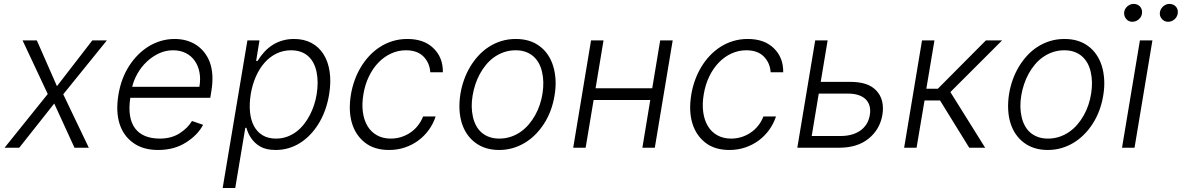

<svg xmlns="http://www.w3.org/2000/svg" viewBox="-20 -751 6007 976"><path d="M222.7 -273.1 94.8 -545.5H167.3L269.5 -312.9L449.2 -545.5H523.1L301.5 -271.7L431.5 0H358.7L255.7 -224.8L77.8 0H3.2Z M582 -269.5Q595.9 -353.3 636.7 -416.2Q657.3 -448.2 682.9 -473.5Q708.5 -498.9 737.7 -516.5Q767 -534.1 799.9 -543.5Q832.7 -552.9 867.9 -552.9Q898.4 -552.9 926 -545.5Q953.5 -538 976.4 -523.3Q999.3 -508.5 1017 -486.7Q1034.8 -464.8 1046.2 -435.7Q1069.2 -373.6 1054 -285.2L1049 -253.9H642.4Q634.6 -202.8 640.8 -163.9Q647 -125 666.4 -98.9Q685.7 -72.8 717.5 -59.7Q749.3 -46.5 792.6 -46.5Q850.9 -46.5 892.8 -73.2Q934.3 -99.8 956 -136L1012.4 -116.5Q998.9 -90.9 977.5 -68.5Q956 -46.2 925.8 -27Q866.1 11.4 783.7 11.4Q707.4 11.4 657.7 -24.5Q606.5 -61.1 587.4 -122.9Q568.2 -184.7 582 -269.5ZM652 -309.7H993.6Q1000.4 -349.1 994 -383Q987.6 -416.9 970 -441.9Q952.4 -467 924.4 -481.2Q896.3 -495.4 859.4 -495.4Q821.7 -495.4 787.6 -479.4Q753.6 -463.4 726 -437.3Q698.5 -411.2 679.3 -377.8Q660.2 -344.5 652 -309.7Z M1237.6 -545.5H1299L1282 -441.4H1289.4Q1305 -467 1324.2 -487.7Q1343.4 -508.5 1366.5 -522.9Q1389.6 -537.3 1416.5 -545.1Q1443.5 -552.9 1474.8 -552.9Q1525.2 -552.9 1563.2 -532.7Q1601.2 -512.4 1624.6 -475.3Q1648.1 -438.2 1655.7 -386.4Q1663.4 -334.5 1653.1 -271.3Q1639.2 -187.1 1600.1 -123.2Q1580.6 -91.3 1556.6 -66.4Q1532.7 -41.5 1505 -24.1Q1477.3 -6.7 1446.2 2.3Q1415.1 11.4 1381.7 11.4Q1332.7 11.4 1302.2 -6.4Q1286.9 -15.3 1275.6 -26.5Q1264.2 -37.6 1255.7 -50.2Q1247.2 -62.9 1241.7 -75.8Q1236.2 -88.8 1232.6 -101.2H1226.9L1175.8 204.5H1111.9ZM1382.8 -46.5Q1413 -46.5 1438.7 -55.8Q1464.5 -65 1486.2 -81.3Q1507.8 -97.7 1525 -119.5Q1542.3 -141.3 1555.2 -166.4Q1568.2 -191.4 1576.9 -218.6Q1585.6 -245.7 1589.8 -272.4Q1599.8 -334.5 1589.1 -385.7Q1583.8 -410.9 1573.2 -431.1Q1562.5 -451.3 1546.3 -465.7Q1530.2 -480.1 1508.5 -487.7Q1486.9 -495.4 1459.5 -495.4Q1419.7 -495.4 1385.7 -478.9Q1351.6 -462.4 1325.3 -432.7Q1299 -403.1 1280.9 -362.2Q1262.8 -321.4 1254.6 -272.4Q1246.8 -223 1250.9 -181.6Q1255 -140.3 1271 -110.3Q1286.9 -80.3 1315 -63.4Q1343 -46.5 1382.8 -46.5Z M1763.8 -270.2Q1769.9 -306.5 1782.3 -341.6Q1794.7 -376.8 1813.4 -408.2Q1832 -439.6 1856.5 -466.1Q1881 -492.5 1910.9 -511.9Q1940.7 -531.2 1975.9 -542.1Q2011 -552.9 2050.8 -552.9Q2092.7 -552.9 2125.4 -541.5Q2158 -530.2 2182.9 -506.4Q2232.6 -458.5 2231.2 -383.5H2167.3Q2164.4 -430.8 2133.2 -463.1Q2101.9 -495.4 2043.3 -495.4Q2003.9 -495.4 1968.2 -479Q1932.5 -462.7 1903.9 -433.2Q1875.4 -403.8 1855.5 -362.7Q1835.6 -321.7 1827.4 -272.4Q1818.9 -222.7 1824.6 -181.1Q1830.3 -139.6 1848.4 -109.7Q1866.5 -79.9 1896.5 -63.2Q1926.5 -46.5 1966.6 -46.5Q1994.3 -46.5 2019.5 -54.5Q2044.7 -62.5 2066.2 -77.1Q2087.7 -91.6 2104.2 -112.6Q2120.7 -133.5 2130.7 -159.1H2194.6Q2182.5 -122.2 2160 -90.9Q2137.4 -59.7 2106.7 -36.9Q2076 -14.2 2038.2 -1.4Q2000.4 11.4 1958.1 11.4Q1883.5 11.4 1836.3 -25.2Q1787.6 -62.9 1769 -125.4Q1750.4 -187.9 1763.8 -270.2Z M2320.7 -275.2Q2326.7 -311.1 2339 -345.5Q2351.2 -380 2369.5 -410.7Q2387.8 -441.4 2411.6 -467.5Q2435.4 -493.6 2464.7 -512.6Q2494 -531.6 2528.4 -542.3Q2562.9 -552.9 2601.9 -552.9Q2674.7 -552.9 2723 -516.3Q2747.2 -498.6 2764.6 -473Q2782 -447.4 2791.9 -415.5Q2801.8 -383.5 2804 -345.7Q2806.1 -307.9 2799 -265.6Q2785.5 -183.9 2745 -121.4Q2724.8 -90.2 2699.8 -65.5Q2674.7 -40.8 2645.8 -23.8Q2616.8 -6.7 2584.5 2.3Q2552.2 11.4 2517.4 11.4Q2446 11.4 2396.7 -25.2Q2372.2 -43.3 2354.6 -68.9Q2337 -94.5 2327.2 -126.2Q2317.5 -158 2315.7 -195.5Q2313.9 -233 2320.7 -275.2ZM2384.2 -156.2Q2389.9 -131.4 2401.1 -111Q2412.3 -90.6 2429.2 -76.3Q2446 -62.1 2468.2 -54.3Q2490.4 -46.5 2518.1 -46.5Q2549 -46.5 2576.2 -55.6Q2603.3 -64.6 2626.2 -80.6Q2649.1 -96.6 2667.8 -118.4Q2686.4 -140.3 2700.6 -165.7Q2714.8 -191.1 2724.1 -219.1Q2733.3 -247.2 2737.6 -275.2Q2747.2 -335.2 2735.4 -385.3Q2729.8 -410.5 2718.4 -430.8Q2707 -451 2690.3 -465.4Q2673.7 -479.8 2651.3 -487.6Q2628.9 -495.4 2601.6 -495.4Q2570.3 -495.4 2543 -486.2Q2515.6 -476.9 2492.9 -460.9Q2470.2 -445 2451.7 -422.9Q2433.2 -400.9 2419.4 -375.4Q2405.5 -349.8 2396.3 -321.9Q2387.1 -294 2382.5 -265.6Q2372.5 -207.4 2384.2 -156.2Z M2984.4 -545.5H3047.9L3007.5 -302.2H3295.5L3335.9 -545.5H3399.5L3308.6 0H3245.4L3285.5 -242.5H2997.5L2957 0H2893.8Z M3494 -270.2Q3500 -306.5 3512.4 -341.6Q3524.9 -376.8 3543.5 -408.2Q3562.1 -439.6 3586.6 -466.1Q3611.2 -492.5 3641 -511.9Q3670.8 -531.2 3706 -542.1Q3741.1 -552.9 3780.9 -552.9Q3822.8 -552.9 3855.5 -541.5Q3888.1 -530.2 3913 -506.4Q3962.7 -458.5 3961.3 -383.5H3897.4Q3894.5 -430.8 3863.3 -463.1Q3832 -495.4 3773.4 -495.4Q3734 -495.4 3698.3 -479Q3662.6 -462.7 3634.1 -433.2Q3605.5 -403.8 3585.6 -362.7Q3565.7 -321.7 3557.5 -272.4Q3549 -222.7 3554.7 -181.1Q3560.4 -139.6 3578.5 -109.7Q3596.6 -79.9 3626.6 -63.2Q3656.6 -46.5 3696.7 -46.5Q3724.4 -46.5 3749.6 -54.5Q3774.9 -62.5 3796.3 -77.1Q3817.8 -91.6 3834.3 -112.6Q3850.9 -133.5 3860.8 -159.1H3924.7Q3912.6 -122.2 3890.1 -90.9Q3867.5 -59.7 3836.8 -36.9Q3806.1 -14.2 3768.3 -1.4Q3730.5 11.4 3688.2 11.4Q3613.6 11.4 3566.4 -25.2Q3517.8 -62.9 3499.1 -125.4Q3480.5 -187.9 3494 -270.2Z M4033 0 4123.9 -545.5H4187.1L4152 -334.9H4300.8Q4348 -334.9 4380.9 -324Q4413.7 -313.2 4435.4 -289.8Q4477.6 -244.3 4465.6 -167.6Q4452.8 -92.7 4395.2 -46.2Q4338.4 0 4245 0ZM4106.2 -59.7H4255Q4281.2 -59.7 4305.8 -65.9Q4330.3 -72.1 4350.1 -85Q4370 -98 4383.5 -118.3Q4397 -138.5 4401.6 -166.5Q4405.9 -192.8 4400 -213.1Q4394.2 -233.3 4379.6 -247.2Q4365.1 -261 4342.5 -268.1Q4320 -275.2 4291.2 -275.2H4142Z M4666.9 -545.5H4730.1L4688.9 -300.1H4747.5L4991.5 -545.5H5073.9L4811.1 -283L4987.9 0H4907L4758.5 -240.4H4679.7L4639.2 0H4576Z M5109.7 -275.2Q5115.8 -311.1 5128 -345.5Q5140.3 -380 5158.6 -410.7Q5176.8 -441.4 5200.6 -467.5Q5224.4 -493.6 5253.7 -512.6Q5283 -531.6 5317.5 -542.3Q5351.9 -552.9 5391 -552.9Q5463.8 -552.9 5512.1 -516.3Q5536.2 -498.6 5553.6 -473Q5571 -447.4 5581 -415.5Q5590.9 -383.5 5593 -345.7Q5595.2 -307.9 5588.1 -265.6Q5574.6 -183.9 5534.1 -121.4Q5513.8 -90.2 5488.8 -65.5Q5463.8 -40.8 5434.8 -23.8Q5405.9 -6.7 5373.6 2.3Q5341.3 11.4 5306.5 11.4Q5235.1 11.4 5185.7 -25.2Q5161.2 -43.3 5143.6 -68.9Q5126.1 -94.5 5116.3 -126.2Q5106.5 -158 5104.8 -195.5Q5103 -233 5109.7 -275.2ZM5173.3 -156.2Q5179 -131.4 5190.2 -111Q5201.3 -90.6 5218.2 -76.3Q5235.1 -62.1 5257.3 -54.3Q5279.5 -46.5 5307.2 -46.5Q5338.1 -46.5 5365.2 -55.6Q5392.4 -64.6 5415.3 -80.6Q5438.2 -96.6 5456.9 -118.4Q5475.5 -140.3 5489.7 -165.7Q5503.9 -191.1 5513.1 -219.1Q5522.4 -247.2 5526.6 -275.2Q5536.2 -335.2 5524.5 -385.3Q5518.8 -410.5 5507.5 -430.8Q5496.1 -451 5479.4 -465.4Q5462.7 -479.8 5440.3 -487.6Q5418 -495.4 5390.6 -495.4Q5359.4 -495.4 5332 -486.2Q5304.7 -476.9 5282 -460.9Q5259.2 -445 5240.8 -422.9Q5222.3 -400.9 5208.5 -375.4Q5194.6 -349.8 5185.4 -321.9Q5176.1 -294 5171.5 -265.6Q5161.6 -207.4 5173.3 -156.2Z M5683.6 0 5774.5 -545.5H5838.1L5747.2 0ZM5876.4 -690.3Q5878.2 -699.2 5882.8 -706.7Q5887.4 -714.1 5894 -719.6Q5900.6 -725.1 5908.4 -728.2Q5916.2 -731.2 5924.4 -731.2Q5935 -731.2 5943.7 -727.3Q5952.4 -723.4 5958.1 -716.6Q5963.8 -709.9 5966.1 -700.8Q5968.4 -691.8 5966.6 -681.1Q5965.2 -672.9 5960.9 -665.5Q5956.7 -658 5950.1 -652.5Q5943.5 -647 5935.4 -643.6Q5927.2 -640.3 5917.6 -640.3Q5898.4 -640.3 5885.7 -655.2Q5872.9 -670.1 5876.4 -690.3ZM5694.6 -690.3Q5696 -699.2 5700.6 -706.7Q5705.3 -714.1 5711.8 -719.6Q5718.4 -725.1 5726.4 -728.2Q5734.4 -731.2 5742.5 -731.2Q5753.2 -731.2 5761.7 -727.3Q5770.2 -723.4 5775.9 -716.8Q5781.6 -710.2 5784.1 -701Q5786.6 -691.8 5784.8 -681.1Q5783.7 -673.3 5779.5 -665.8Q5775.2 -658.4 5768.6 -652.7Q5762.1 -647 5753.7 -643.6Q5745.4 -640.3 5735.8 -640.3Q5716.3 -640.3 5704.2 -655.5Q5692.1 -670.8 5694.6 -690.3Z"/></svg>

Font: Inter P Light
Style: Italic
Weight: 300
Italic angle: 9.39999°
Designer: Rasmus Andersson
Foundry: rsms
Version: Version 3.018;git-588b23468